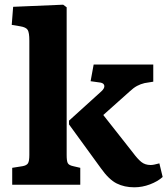

<svg xmlns="http://www.w3.org/2000/svg" viewBox="-20 -787 713 818"><path d="M32 0V-72L76 -79Q93 -82 99 -91Q105 -100 105 -127V-614Q105 -648 98 -659.5Q91 -671 66 -675L30 -681L36 -758L249 -767L264 -756V-126Q264 -102 268.5 -92.5Q273 -83 292 -79L322 -72V0ZM552 11Q510 11 477 -5.5Q444 -22 410 -70L274 -257V-273L412 -398Q426 -411 424.5 -421.5Q423 -432 409 -435L366 -441L379 -512H633V-439L596 -433Q579 -429 564 -421Q549 -413 532 -397L420 -297L546 -137Q566 -110 582 -97Q598 -84 622 -84Q634 -84 659 -91L673 -33Q652 -14 619 -1.5Q586 11 552 11Z"/></svg>

Font: Literata 12pt
Style: Bold
Weight: 700
Designer: Latin by Veronika Burian and Jose Scaglione. Greek by Irene Vlachou. Cyrillic by Vera Evstafieva.
Foundry: TypeTogether
Version: Version 3.002